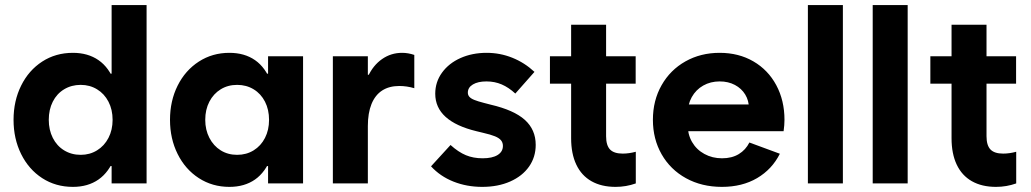

<svg xmlns="http://www.w3.org/2000/svg" viewBox="-20 -727 4086 761"><path d="M561 -707H422.4V-385.7L444.3 -252L422.4 -101.6V0H561ZM406.7 -68.8H468.3V-435.1H406.7L456.5 -252Q456.5 -340.8 434.6 -400.1Q412.6 -459.5 370.6 -488.5Q328.6 -517.6 269 -517.6Q200.7 -517.6 147.2 -482.9Q93.8 -448.2 63.8 -387.7Q33.7 -327.1 33.7 -252Q33.7 -177.2 63.7 -116.5Q93.8 -55.7 147.2 -21Q200.7 13.7 269 13.7Q328.6 13.7 370.6 -15.6Q412.6 -44.9 434.6 -104Q456.5 -163.1 456.5 -252ZM173.3 -252Q173.3 -292.5 189.2 -324Q205.1 -355.5 234.1 -373Q263.2 -390.6 299.9 -390.6Q335.9 -390.6 364.7 -373Q393.6 -355.5 409.9 -324Q426.3 -292.5 426.3 -252Q426.3 -211.9 409.9 -180.4Q393.6 -148.9 364.7 -131.1Q335.9 -113.3 299.9 -113.3Q263.2 -113.3 234.1 -131.1Q205.1 -148.9 189.2 -180.6Q173.3 -212.3 173.3 -252Z M889.2 13.7Q821.8 13.7 768.1 -21Q714.4 -55.7 684.1 -116.5Q653.8 -177.2 653.8 -252Q653.8 -327.1 684.1 -387.7Q714.4 -448.2 768.1 -482.9Q821.8 -517.6 889.2 -517.6Q949.2 -517.6 991 -488.5Q1032.7 -459.5 1054.7 -400.1Q1076.7 -340.8 1076.7 -252L1026.9 -435.1H1088.4V-68.8H1026.9L1076.7 -252Q1076.7 -163.1 1054.7 -104Q1032.7 -44.9 991 -15.6Q949.2 13.7 889.2 13.7ZM1046.4 -252Q1046.4 -292.5 1030.3 -324Q1014.2 -355.5 985.4 -373Q956.5 -390.6 919.9 -390.6Q883.3 -390.6 854.7 -373Q826.2 -355.5 809.8 -324Q793.5 -292.5 793.5 -252Q793.5 -212.4 809.8 -180.7Q826.2 -148.9 854.7 -131.1Q883.3 -113.3 919.9 -113.3Q956.5 -113.3 985.4 -131.1Q1014.2 -148.9 1030.3 -180.4Q1046.4 -211.9 1046.4 -252ZM1042.5 0V-101.6L1064.5 -252L1042.5 -385.7V-503.9H1181.2V0Z M1299.3 -503.9H1438V0H1299.3ZM1418.5 -325.7V-430.7H1453.6L1418.5 -325.7Q1418.5 -380.4 1438.7 -424.3Q1459 -468.3 1494.4 -492.9Q1529.8 -517.6 1573.7 -517.6Q1597.7 -517.6 1622.1 -509.3V-377.4Q1592.3 -386.2 1562.5 -386.2Q1522.5 -386.2 1494.6 -368.2Q1466.8 -350.1 1452.4 -314.5Q1438 -278.8 1438 -227.5Z M1688.4 -67.8 1765.7 -152.3Q1796.9 -124.2 1826.5 -111.9Q1856 -99.6 1892.9 -99.6Q1931.4 -99.6 1952.4 -112.7Q1973.3 -125.7 1973.3 -148.6Q1973.3 -161.6 1966 -170.6Q1958.8 -179.7 1942 -186.7Q1925.3 -193.6 1893.5 -200.9L1868.7 -206.9Q1787.2 -226.6 1746.2 -263.7Q1705.1 -300.8 1705.1 -355.7Q1705.1 -401.9 1731.9 -439Q1758.7 -476.1 1805.1 -496.9Q1851.5 -517.6 1908.8 -517.6Q1962.1 -517.6 2010.6 -498.1Q2059.1 -478.7 2098.4 -442.1L2022.5 -356.2Q1996 -380.6 1968.4 -392.4Q1940.8 -404.3 1908 -404.3Q1874.4 -404.3 1854.4 -392.3Q1834.3 -380.3 1834.3 -359.9Q1834.3 -350.2 1840.5 -343.2Q1846.8 -336.2 1860.4 -330.8Q1874 -325.3 1898.2 -319.1L1924.7 -312.2Q2017.1 -290.7 2060.2 -251.9Q2103.3 -213 2103.3 -152.8Q2103.3 -104.4 2076.8 -66.6Q2050.3 -28.9 2002.1 -7.6Q1953.9 13.7 1891.3 13.7Q1829.7 13.7 1777.1 -7.3Q1724.5 -28.3 1688.4 -67.8Z M2159.7 -503.9H2499.5V-395.5H2159.7ZM2243.7 -179.2V-628.9H2382.3V-187Q2382.3 -150.9 2397.9 -134.5Q2413.6 -118.2 2448.2 -118.2Q2473.1 -118.2 2500 -125.5V0Q2461.4 13.7 2419.9 13.7Q2363.8 13.7 2324.2 -8.8Q2284.7 -31.2 2264.2 -74.5Q2243.7 -117.7 2243.7 -179.2Z M2567.8 -252Q2567.8 -328.8 2602.3 -389.4Q2636.7 -449.9 2696.8 -483.7Q2757 -517.6 2832.4 -517.6Q2907.9 -517.6 2966.1 -483.7Q3024.3 -449.9 3056.8 -389.4Q3089.3 -328.8 3089.3 -252Q3089.3 -231.3 3085.8 -206.9H2649.3V-312.9H2955.4L2948.4 -298Q2948.4 -328.1 2933.8 -352.2Q2919.2 -376.3 2892.9 -390.3Q2866.5 -404.3 2832.4 -404.3Q2796.2 -404.3 2767.2 -387.9Q2738.3 -371.5 2721.8 -342Q2705.4 -312.5 2705.4 -273.7V-234.4Q2705.4 -194.8 2722.9 -164.3Q2740.5 -133.9 2771.9 -116.8Q2803.3 -99.6 2841.7 -99.6Q2880.9 -99.6 2908.3 -116.3Q2935.7 -133 2950.2 -162.2L3071 -117.6Q3040 -55.9 2980.9 -21.1Q2921.7 13.7 2841.4 13.7Q2761.3 13.7 2699.1 -20.6Q2637 -54.8 2602.4 -115.4Q2567.8 -176.1 2567.8 -252Z M3182.1 -707H3320.8V0H3182.1Z M3439 -707H3577.6V0H3439Z M3667.5 -503.9H4007.3V-395.5H3667.5ZM3751.5 -179.2V-628.9H3890.1V-187Q3890.1 -150.9 3905.8 -134.5Q3921.4 -118.2 3956.1 -118.2Q3981 -118.2 4007.8 -125.5V0Q3969.2 13.7 3927.7 13.7Q3871.6 13.7 3832 -8.8Q3792.5 -31.2 3772 -74.5Q3751.5 -117.7 3751.5 -179.2Z"/></svg>

Font: Wanted Sans Std Variable
Style: Regular
Weight: 400
Designer: Original Design by Kil Hyung-jin and Kang Hanbin, Wanted Lab, Inc;
Foundry: Wanted Lab, Inc.
Version: Version 1.003;Glyphs 3.2 (3227)